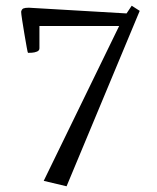

<svg xmlns="http://www.w3.org/2000/svg" viewBox="-20 -584 550 672"><path d="M213 68 133 49 397 -493H118V-415Q118 -407 109.5 -403.5Q101 -400 91.5 -399.5Q82 -399 78 -399Q77 -399 73.5 -418.5Q70 -438 65.5 -464.5Q61 -491 57.5 -514Q54 -537 54 -543Q56 -552 62 -554.5Q68 -557 81 -557L423 -537L441 -564L469 -546Z"/></svg>

Font: Mate SC
Style: Regular
Weight: 400
Designer: Eduardo Rodriguez Tunni
Foundry: Eduardo Rodriguez Tunni
Version: Version 1.003; ttfautohint (v1.8.4.7-5d5b);gftools[0.9.24]